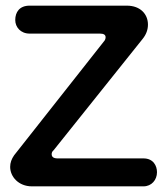

<svg xmlns="http://www.w3.org/2000/svg" viewBox="-20 -660 592 680"><path d="M488 0C517 0 536 -23 536 -50C536 -73 523 -99 488 -99H184C170 -99 163 -104 163 -114C163 -119 165 -124 170 -128L485 -522C498 -538 504 -555 504 -573C504 -609 478 -640 429 -640H85C49 -640 34 -617 34 -589C34 -564 53 -541 85 -541H334C347 -541 354 -537 354 -528C354 -523 352 -517 347 -512L30 -110C21 -97 16 -84 16 -69C16 -34 46 0 93 0Z"/></svg>

Font: Dongle
Style: Regular
Weight: 400
Designer: Yanghee Ryu
Foundry: Yanghee Ryu
Version: Version 2.000